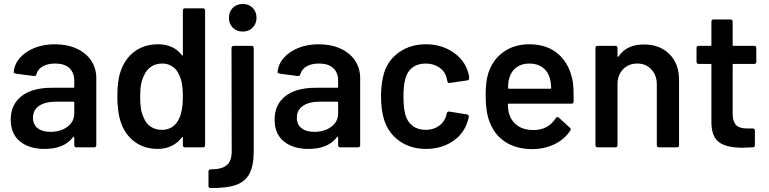

<svg xmlns="http://www.w3.org/2000/svg" viewBox="-20 -742 3872 967"><path d="M34 -139Q34 -215 88 -257.5Q142 -300 241 -300H349Q354 -300 354 -305V-335Q354 -376 329.5 -399Q305 -422 258 -422Q220 -422 195.5 -408Q171 -394 164 -369Q161 -359 152 -359L59 -371Q47 -374 49 -380Q53 -420 81 -451.5Q109 -483 154.5 -501Q200 -519 256 -519Q319 -519 366.5 -497Q414 -475 439.5 -436.5Q465 -398 465 -349V-11Q465 0 454 0H364Q354 0 354 -11V-49Q354 -52 352 -53Q350 -54 348 -51Q303 8 204 8Q127 8 80.5 -30Q34 -68 34 -139ZM233 -78Q285 -78 319.5 -103.5Q354 -129 354 -171V-225Q354 -230 349 -230H263Q208 -230 177 -209Q146 -188 146 -149Q146 -115 169.5 -96.5Q193 -78 233 -78Z M586 -134Q571 -184 571 -256Q571 -336 587 -381Q608 -445 657 -482Q706 -519 777 -519Q815 -519 845.5 -505Q876 -491 896 -464Q901 -459 901 -466V-689Q901 -700 912 -700H1002Q1013 -700 1013 -689V-11Q1013 0 1002 0H912Q901 0 901 -11V-49Q901 -51 899.5 -51.5Q898 -52 896 -50Q875 -22 844 -7Q813 8 774 8Q705 8 655.5 -30Q606 -68 586 -134ZM704 -149Q715 -120 739 -104Q763 -88 796 -88Q827 -88 849.5 -104Q872 -120 884 -149Q901 -186 901 -255Q901 -294 896.5 -319.5Q892 -345 882 -365Q871 -392 848.5 -407Q826 -422 797 -422Q766 -422 742.5 -407Q719 -392 707 -365Q696 -345 691 -319.5Q686 -294 686 -255Q686 -217 690 -193Q694 -169 704 -149Z M1030 195V122Q1030 111 1041 111Q1097 111 1122 90Q1147 69 1147 20L1146 -500Q1146 -505 1149 -508Q1152 -511 1157 -511H1247Q1258 -511 1258 -500V19Q1258 92 1236.5 132.5Q1215 173 1168 189.5Q1121 206 1041 205Q1030 205 1030 195ZM1203 -722Q1233 -722 1252.5 -702.5Q1272 -683 1272 -652Q1272 -623 1252.5 -603Q1233 -583 1203 -583Q1172 -583 1152.5 -602.5Q1133 -622 1133 -652Q1133 -683 1152.5 -702.5Q1172 -722 1203 -722Z M1363 -139Q1363 -215 1417 -257.5Q1471 -300 1570 -300H1678Q1683 -300 1683 -305V-335Q1683 -376 1658.5 -399Q1634 -422 1587 -422Q1549 -422 1524.5 -408Q1500 -394 1493 -369Q1490 -359 1481 -359L1388 -371Q1376 -374 1378 -380Q1382 -420 1410 -451.5Q1438 -483 1483.5 -501Q1529 -519 1585 -519Q1648 -519 1695.5 -497Q1743 -475 1768.5 -436.5Q1794 -398 1794 -349V-11Q1794 0 1783 0H1693Q1683 0 1683 -11V-49Q1683 -52 1681 -53Q1679 -54 1677 -51Q1632 8 1533 8Q1456 8 1409.5 -30Q1363 -68 1363 -139ZM1562 -78Q1614 -78 1648.5 -103.5Q1683 -129 1683 -171V-225Q1683 -230 1678 -230H1592Q1537 -230 1506 -209Q1475 -188 1475 -149Q1475 -115 1498.5 -96.5Q1522 -78 1562 -78Z M1915 -137Q1899 -187 1899 -258Q1899 -324 1915 -377Q1936 -442 1992.5 -480.5Q2049 -519 2125 -519Q2201 -519 2259 -481Q2317 -443 2336 -383Q2343 -362 2343 -349V-348Q2343 -338 2333 -337L2243 -324Q2234 -324 2233 -334L2230 -346Q2223 -380 2194 -401Q2165 -422 2124 -422Q2084 -422 2057.5 -402Q2031 -382 2022 -347Q2012 -314 2012 -257Q2012 -201 2021 -166Q2031 -129 2057.5 -108.5Q2084 -88 2124 -88Q2163 -88 2191.5 -108.5Q2220 -129 2228 -162L2230 -171Q2233 -181 2243 -180L2331 -166Q2341 -165 2341 -155Q2339 -141 2336 -134Q2317 -68 2259.5 -30Q2202 8 2125 8Q2049 8 1993 -31Q1937 -70 1915 -137Z M2446 -128Q2426 -177 2426 -260Q2426 -330 2438 -369Q2459 -439 2514 -479Q2569 -519 2646 -519Q2738 -519 2795 -467Q2852 -415 2866 -323Q2869 -305 2869 -253V-231Q2869 -220 2858 -220H2543Q2538 -220 2538 -216Q2539 -181 2546 -163Q2558 -128 2589 -107.5Q2620 -87 2666 -87Q2742 -87 2779 -147Q2787 -157 2795 -149L2850 -99Q2854 -96 2854.5 -92Q2855 -88 2852 -84Q2823 -40 2772.5 -15.5Q2722 9 2658 9Q2579 8 2524.5 -27.5Q2470 -63 2446 -128ZM2543 -295H2752Q2756 -295 2756 -299Q2755 -328 2750 -345Q2741 -381 2714 -401.5Q2687 -422 2646 -422Q2607 -422 2580.5 -402.5Q2554 -383 2545 -348Q2539 -332 2539 -300Q2539 -295 2543 -295Z M2979 -11V-500Q2979 -511 2990 -511H3080Q3090 -511 3090 -500V-459Q3090 -457 3092 -456Q3094 -455 3095 -457Q3135 -518 3223 -518Q3303 -518 3351.5 -469.5Q3400 -421 3400 -340V-11Q3400 0 3389 0H3299Q3288 0 3288 -11V-317Q3288 -363 3260.5 -392.5Q3233 -422 3190 -422Q3146 -422 3118 -393Q3090 -364 3090 -318V-11Q3090 0 3080 0H2990Q2979 0 2979 -11Z M3563 -127V-416Q3563 -420 3558 -420H3499Q3488 -420 3488 -431V-500Q3488 -511 3499 -511H3558Q3563 -511 3563 -515V-633Q3563 -644 3574 -644H3659Q3670 -644 3670 -633V-515Q3670 -511 3675 -511H3778Q3789 -511 3789 -500V-431Q3789 -420 3778 -420H3675Q3670 -420 3670 -416V-169Q3670 -130 3687 -112.5Q3704 -95 3741 -95H3771Q3782 -95 3782 -84V-11Q3782 0 3771 0Q3735 2 3720 2Q3638 2 3600.5 -26.5Q3563 -55 3563 -127Z"/></svg>

Font: Barlow GEO Semi Bold
Style: Regular
Weight: 600
Designer: Jeremy Tribby
Foundry: Tribby Type
Version: Version 1.408